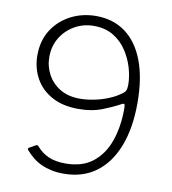

<svg xmlns="http://www.w3.org/2000/svg" viewBox="-84 -825 814 909"><g transform="rotate(10 322.5 -371.0)"><path d="M282 10Q249 10 222 4Q195 -2 172.5 -12.5Q150 -23 132 -38Q114 -53 99 -70Q97 -72 96 -75.5Q95 -79 99 -82L131 -100Q134 -102 137.5 -101Q141 -100 144 -96Q167 -69 200 -54Q233 -39 282 -39Q363 -39 413.5 -79Q464 -119 488 -187.5Q512 -256 512 -342Q512 -359 509.5 -363.5Q507 -368 496 -362Q457 -341 409.5 -322.5Q362 -304 298 -304Q223 -304 170.5 -332.5Q118 -361 90.5 -410.5Q63 -460 63 -521Q63 -591 95.5 -642.5Q128 -694 183.5 -723Q239 -752 306 -752Q388 -752 447 -708.5Q506 -665 537.5 -582Q569 -499 569 -380Q569 -259 535 -171.5Q501 -84 437 -37Q373 10 282 10ZM296 -353Q328 -353 363.5 -360Q399 -367 432 -380.5Q465 -394 488 -411Q502 -420 506.5 -429.5Q511 -439 511 -458Q511 -495 499 -537Q487 -579 462 -617.5Q437 -656 397.5 -680Q358 -704 304 -704Q252 -704 210 -679.5Q168 -655 144 -614.5Q120 -574 120 -523Q120 -477 141.5 -438Q163 -399 202 -376Q241 -353 296 -353Z"/></g></svg>

Font: Libre Franklin Thin ExtraLight
Style: Regular
Weight: 250
Version: Version 3.000